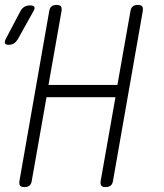

<svg xmlns="http://www.w3.org/2000/svg" viewBox="-46 -750 666 780"><path d="M26 -590Q19 -579 10.5 -573.5Q2 -568 -11 -568Q-23 -568 -25.5 -574Q-28 -580 -23 -591L36 -703Q43 -716 52.5 -722Q62 -728 76 -728Q90 -728 93.5 -722Q97 -716 89 -703ZM423 -355H143L83 -15Q81 -2 73.5 4Q66 10 53 10Q40 10 35.5 4Q31 -2 33 -15L154 -705Q156 -718 163.5 -724Q171 -730 184 -730Q197 -730 201.5 -724Q206 -718 204 -705L151 -405H431L484 -705Q486 -718 493.5 -724Q501 -730 514 -730Q527 -730 531.5 -724Q536 -718 534 -705L413 -15Q411 -2 403.5 4Q396 10 383 10Q370 10 365.5 4Q361 -2 363 -15Z"/></svg>

Font: Maple Mono Thin
Style: Italic
Weight: 250
Italic angle: -10°
Monospace: yes
Designer: subframe7536
Version: Version 7.000